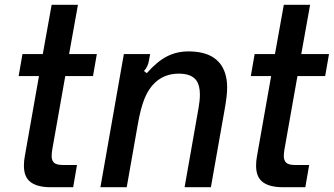

<svg xmlns="http://www.w3.org/2000/svg" viewBox="-20 -783 1396 803"><path d="M192 0Q137 0 108.5 -21Q80 -42 80 -90Q80 -111 84 -131L143 -465H58L74 -557H159L196 -763H306L269 -557H385L369 -465H253L199 -160Q196 -144 196 -130Q196 -112 206 -102.5Q216 -93 243 -93H302L286 0Z M400 0 498 -557H608L603 -530Q599 -504 582 -486L594 -477Q637 -526 678 -547Q719 -568 768 -568Q891 -568 921 -478Q930 -451 930 -417Q930 -384 920 -328L862 0H752L810 -329Q816 -362 816 -388Q816 -426 801 -447Q780 -475 728 -475Q668 -475 628 -437Q602 -413 585 -372Q568 -331 556 -261L510 0Z M1163 0Q1108 0 1079.5 -21Q1051 -42 1051 -90Q1051 -111 1055 -131L1114 -465H1029L1045 -557H1130L1167 -763H1277L1240 -557H1356L1340 -465H1224L1170 -160Q1167 -144 1167 -130Q1167 -112 1177 -102.5Q1187 -93 1214 -93H1273L1257 0Z"/></svg>

Font: Open Sauce Sans Medium Italic
Style: Regular
Weight: 500
Italic angle: -10°
Designer: Alfredo Marco Pradil
Foundry: Creative Sauce Fz LLC
Version: Version 1.477